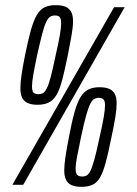

<svg xmlns="http://www.w3.org/2000/svg" viewBox="-20 -716 532 744"><path d="M28 0 422 -688H463L70 0ZM125 -310Q103 -310 88 -316.5Q73 -323 66 -337Q59 -351 59 -374Q59 -395 63.5 -426Q68 -457 77 -502Q89 -561 99.5 -598.5Q110 -636 122.5 -657.5Q135 -679 152.5 -687.5Q170 -696 195 -696Q219 -696 233.5 -690Q248 -684 255.5 -670.5Q263 -657 263 -634Q263 -612 257.5 -580.5Q252 -549 243 -503Q231 -444 221 -406Q211 -368 198.5 -347.5Q186 -327 168.5 -318.5Q151 -310 125 -310ZM129 -351Q139 -351 146.5 -355Q154 -359 161.5 -374Q169 -389 177 -419.5Q185 -450 196 -503Q207 -551 212 -580.5Q217 -610 217 -626Q217 -639 214 -645.5Q211 -652 205.5 -654Q200 -656 193 -656Q183 -656 175 -651.5Q167 -647 159.5 -632Q152 -617 144 -586.5Q136 -556 124 -503Q114 -455 109 -426Q104 -397 104 -382Q104 -362 110.5 -356.5Q117 -351 129 -351ZM295 8Q272 8 257.5 1.5Q243 -5 236 -19Q229 -33 229 -55Q229 -77 233.5 -107.5Q238 -138 247 -184Q258 -243 268.5 -280.5Q279 -318 291.5 -339Q304 -360 322 -369Q340 -378 365 -378Q388 -378 402.5 -372Q417 -366 424.5 -352.5Q432 -339 432 -316Q432 -294 427 -262.5Q422 -231 412 -185Q400 -125 390 -87.5Q380 -50 368 -29Q356 -8 338.5 0Q321 8 295 8ZM298 -32Q309 -32 316.5 -36.5Q324 -41 331 -55.5Q338 -70 346.5 -101Q355 -132 366 -185Q377 -233 382 -262.5Q387 -292 387 -308Q387 -321 383.5 -327Q380 -333 375 -335Q370 -337 362 -337Q353 -337 345 -332.5Q337 -328 329.5 -313Q322 -298 313.5 -267.5Q305 -237 294 -185Q284 -137 278.5 -108Q273 -79 273 -63Q273 -43 280 -37.5Q287 -32 298 -32Z"/></svg>

Font: Saira UltraCondensed
Style: Italic
Weight: 400
Width: 1
Italic angle: -12°
Designer: Hector Gatti with collaboration of the Omnibus-Type team
Foundry: Omnibus-Type
Version: Version 1.101